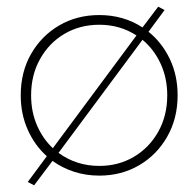

<svg xmlns="http://www.w3.org/2000/svg" viewBox="-20 -515 586 574"><path d="M42 -230Q42 -300 73 -354Q104 -408 157 -439Q210 -470 277 -470Q349 -470 406 -433L453 -495L472 -485L424 -420Q464 -388 487.5 -339Q511 -290 511 -230Q511 -161 480 -106.5Q449 -52 396 -21Q343 10 277 10Q237 10 201.5 -1.5Q166 -13 137 -34L82 39L63 29L120 -48Q84 -80 63 -127Q42 -174 42 -230ZM73 -230Q73 -181 90.5 -140.5Q108 -100 138 -72L388 -409Q339 -441 277 -441Q219 -441 173 -414Q127 -387 100 -339Q73 -291 73 -230ZM480 -230Q480 -282 460 -325Q440 -368 406 -396L155 -58Q208 -19 277 -19Q334 -19 380 -46Q426 -73 453 -121Q480 -169 480 -230Z"/></svg>

Font: Jost* Thin
Style: Regular
Weight: 200
Version: Version 3.7